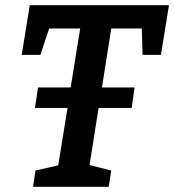

<svg xmlns="http://www.w3.org/2000/svg" viewBox="-20 -722 673 742"><path d="M64 -510 95 -702H633L602 -510H531L528 -612H410L374 -384H500L489 -305H361L326 -84L410 -63L400 0H108L117 -63L205 -83L241 -305H115L127 -384H253L290 -612H170L136 -510Z"/></svg>

Font: Bitter Pro SemiBold
Style: Italic
Weight: 600
Italic angle: -9°
Designer: Sol Matas, and Bitter project Authors
Foundry: Sol Matas
Version: Version 1.010